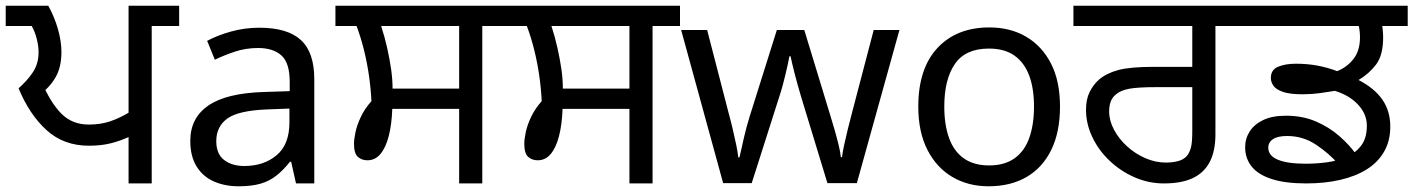

<svg xmlns="http://www.w3.org/2000/svg" viewBox="-27 -642 4947 672"><path d="M423 0V-180L429 -165Q395 -149 361 -140.5Q327 -132 284 -132Q196 -132 136 -186.5Q76 -241 38 -333Q68 -359 88 -389Q108 -419 108 -459Q108 -481 101.5 -506.5Q95 -532 84 -551H-7V-622H142Q164 -582 176 -539.5Q188 -497 188 -460Q188 -407 167.5 -371.5Q147 -336 114 -313L118 -357Q150 -282 188 -244Q226 -206 284 -206Q325 -206 359 -217.5Q393 -229 429 -251L423 -240V-622H600V-551H504V0Z M881 -545Q979 -545 1026 -502Q1073 -459 1073 -365V0H1009L992 -76H988Q965 -47 940.5 -27.5Q916 -8 884.5 1Q853 10 808 10Q760 10 721.5 -7Q683 -24 661 -59.5Q639 -95 639 -149Q639 -229 702 -272.5Q765 -316 896 -320L987 -323V-355Q987 -422 958 -448Q929 -474 876 -474Q834 -474 796 -461.5Q758 -449 725 -433L698 -499Q733 -518 781 -531.5Q829 -545 881 -545ZM907 -259Q807 -255 768.5 -227Q730 -199 730 -148Q730 -103 757.5 -82Q785 -61 828 -61Q896 -61 941 -98.5Q986 -136 986 -214V-262Z M1580 0V-261H1346Q1344 -206 1333.5 -165.5Q1323 -125 1304.5 -103Q1286 -81 1259 -81Q1239 -81 1225.5 -93Q1212 -105 1212 -139Q1212 -154 1217 -178.5Q1222 -203 1235.5 -232Q1249 -261 1273 -288Q1271 -331 1264.5 -376.5Q1258 -422 1247 -466.5Q1236 -511 1221 -551H1147V-622H1757V-551H1661V0ZM1347 -332H1580V-551H1307Q1320 -511 1328.5 -472.5Q1337 -434 1342 -399Q1347 -364 1347 -332Z M2176 0V-261H1942Q1940 -206 1929.5 -165.5Q1919 -125 1900.5 -103Q1882 -81 1855 -81Q1835 -81 1821.5 -93Q1808 -105 1808 -139Q1808 -154 1813 -178.5Q1818 -203 1831.5 -232Q1845 -261 1869 -288Q1867 -331 1860.5 -376.5Q1854 -422 1843 -466.5Q1832 -511 1817 -551H1743V-622H2353V-551H2257V0ZM1943 -332H2176V-551H1903Q1916 -511 1924.5 -472.5Q1933 -434 1938 -399Q1943 -364 1943 -332Z M2777 -303Q2771 -324 2765 -344.5Q2759 -365 2754.5 -383.5Q2750 -402 2746 -418Q2742 -434 2740 -445H2736Q2734 -434 2730.5 -418Q2727 -402 2722.5 -383Q2718 -364 2712.5 -343.5Q2707 -323 2700 -302L2604 -1H2504L2357 -537H2448L2522 -251Q2530 -222 2537 -192.5Q2544 -163 2549.5 -136.5Q2555 -110 2557 -91H2561Q2564 -103 2568 -121Q2572 -139 2576.5 -159Q2581 -179 2586.5 -199Q2592 -219 2597 -235L2692 -537H2788L2880 -235Q2887 -212 2894.5 -186Q2902 -160 2908 -135.5Q2914 -111 2916 -92H2920Q2922 -109 2927.5 -134.5Q2933 -160 2940.5 -190.5Q2948 -221 2956 -251L3031 -537H3121L2972 -1H2869Z M3683 -269Q3683 -180 3652.5 -117.5Q3622 -55 3566 -22.5Q3510 10 3433 10Q3362 10 3306.5 -22.5Q3251 -55 3219 -117.5Q3187 -180 3187 -269Q3187 -402 3254 -474Q3321 -546 3436 -546Q3509 -546 3564.5 -513.5Q3620 -481 3651.5 -419.5Q3683 -358 3683 -269ZM3278 -269Q3278 -206 3294.5 -159.5Q3311 -113 3346 -88Q3381 -63 3435 -63Q3489 -63 3524 -88Q3559 -113 3575.5 -159.5Q3592 -206 3592 -269Q3592 -333 3575 -378Q3558 -423 3523.5 -447.5Q3489 -472 3434 -472Q3352 -472 3315 -418Q3278 -364 3278 -269Z M4047 0Q3993 0 3944 -21.5Q3895 -43 3856.5 -79.5Q3818 -116 3796 -162.5Q3774 -209 3774 -258Q3774 -294 3786.5 -319.5Q3799 -345 3819 -363Q3846 -386 3887.5 -397Q3929 -408 4009 -408H4146V-551H3730V-622H4323V-551H4227V-172Q4227 -114 4207.5 -76Q4188 -38 4148.5 -19Q4109 0 4047 0ZM4054 -73Q4077 -73 4096 -78Q4115 -83 4127 -96Q4136 -107 4141 -124.5Q4146 -142 4146 -183V-337H4019Q3957 -337 3926 -331.5Q3895 -326 3878 -311Q3865 -300 3860 -285Q3855 -270 3855 -252Q3855 -220 3872 -188Q3889 -156 3917.5 -130Q3946 -104 3981.5 -88.5Q4017 -73 4054 -73Z M4545 0Q4471 0 4423.5 -15.5Q4376 -31 4353.5 -59.5Q4331 -88 4331 -127Q4331 -157 4347 -182Q4363 -207 4394.5 -222Q4426 -237 4474 -237Q4532 -237 4578.5 -217Q4625 -197 4661 -165.5Q4697 -134 4720 -101L4658 -67Q4626 -104 4580 -135Q4534 -166 4478 -166Q4445 -166 4428.5 -155Q4412 -144 4412 -125Q4412 -97 4445.5 -83Q4479 -69 4544 -69Q4580 -69 4617.5 -74Q4655 -79 4686.5 -93Q4718 -107 4737.5 -133Q4757 -159 4757 -202Q4757 -243 4726 -276Q4695 -309 4645 -324Q4622 -320 4592.5 -316Q4563 -312 4532 -312Q4487 -312 4463 -320.5Q4439 -329 4430 -342Q4421 -355 4421 -369Q4421 -398 4446.5 -408.5Q4472 -419 4508 -419Q4548 -419 4583.5 -412.5Q4619 -406 4653 -393Q4688 -407 4710.5 -436Q4733 -465 4733 -512Q4733 -526 4730.5 -542.5Q4728 -559 4721 -578L4754 -551H4289V-622H4900V-551H4783L4806 -576Q4810 -560 4812 -543Q4814 -526 4814 -511Q4814 -449 4789.5 -416.5Q4765 -384 4728 -362Q4784 -333 4811.5 -293Q4839 -253 4839 -199Q4839 -149 4817.5 -111.5Q4796 -74 4757 -49.5Q4718 -25 4664 -12.5Q4610 0 4545 0Z"/></svg>

Font: gurmukhi15
Style: Book
Weight: 400
Designer: Jelle Bosma - Monotype Design Team
Foundry: Monotype Imaging Inc.
Version: Version 2.003